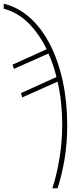

<svg xmlns="http://www.w3.org/2000/svg" viewBox="-95 -785 429 1037"><path d="M188 232Q211 161 226 71.5Q241 -18 241 -111Q241 -170 235 -229Q229 -288 216 -344L25 -259L18 -282L210 -369Q202 -402 191 -434Q180 -466 167 -496L-20 -413L-27 -436L157 -519Q118 -600 60.5 -658.5Q3 -717 -75 -738V-765Q4 -746 67.5 -688.5Q131 -631 175.5 -544Q220 -457 244 -346Q268 -235 268 -109Q268 -9 253.5 76Q239 161 216 232Z"/></svg>

Font: Noto Sans ExtraCondensed Thin
Style: Regular
Weight: 100
Width: 2
Designer: Monotype Design Team
Foundry: Monotype Imaging Inc.
Version: Version 2.013; ttfautohint (v1.8.4.7-5d5b)